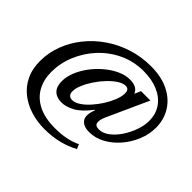

<svg xmlns="http://www.w3.org/2000/svg" viewBox="-174 -856 1273 1273"><g transform="rotate(45 463.0 -219.5)"><path d="M375.5 178Q309 178 248 159.5Q187 141 139.2 104Q91.5 67 63.8 10.8Q36 -45.5 36 -121Q36 -199.5 63.8 -272.8Q91.5 -346 141.8 -408.5Q192 -471 260.2 -518Q328.5 -565 410 -591Q491.5 -617 581.5 -617Q679.5 -617 749.2 -582.2Q819 -547.5 856 -487.2Q893 -427 893 -351.5Q893 -290 868.8 -230.8Q844.5 -171.5 803 -123.2Q761.5 -75 709 -46.2Q656.5 -17.5 599.5 -17.5Q544 -17.5 521.5 -49Q499 -80.5 525 -147.5H520.5Q467 -77.5 419 -52Q371 -26.5 330 -26.5Q284 -26.5 258.2 -52.2Q232.5 -78 232.5 -127.5Q232.5 -171 251.2 -217.2Q270 -263.5 302.2 -306Q334.5 -348.5 375 -382.2Q415.5 -416 459.5 -436Q503.5 -456 545.5 -456Q613 -456 632 -409.5L651 -453H739L607 -162Q589.5 -122.5 594 -99Q598.5 -75.5 632 -75.5Q669 -75.5 704 -102Q739 -128.5 767.2 -170.8Q795.5 -213 812.2 -260.8Q829 -308.5 829 -351Q829 -416 796.5 -462.8Q764 -509.5 705.5 -534.5Q647 -559.5 569.5 -559.5Q477 -559.5 398.8 -522.5Q320.5 -485.5 262.5 -422.8Q204.5 -360 172.2 -282Q140 -204 140 -122.5Q140 -51 170.2 4.8Q200.5 60.5 263 92.5Q325.5 124.5 421.5 124.5Q480 124.5 527.8 114.2Q575.5 104 608.5 86.5L622 119Q570 147.5 508.5 162.8Q447 178 375.5 178ZM370 -88Q395 -88 423.8 -106.8Q452.5 -125.5 480.5 -156.2Q508.5 -187 532 -223.5Q555.5 -260 570.2 -296.2Q585 -332.5 586.5 -361.5Q589 -406.5 554.5 -406.5Q529.5 -406.5 499.5 -387Q469.5 -367.5 439.5 -336Q409.5 -304.5 384.8 -267.5Q360 -230.5 345 -194.8Q330 -159 330 -132Q330 -88 370 -88Z"/></g></svg>

Font: Libre Caslon Text Medium Italic
Style: Regular
Weight: 500
Italic angle: -22.583°
Designer: Pablo Impallari, Rodrigo Fuenzalida, Katja Schimmel
Foundry: Pablo Impallari, Rodrigo Fuenzalida
Version: Version 2.000